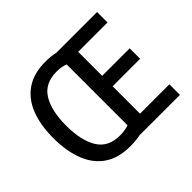

<svg xmlns="http://www.w3.org/2000/svg" viewBox="-163 -942 1170 1170"><g transform="rotate(-45 421.5 -357.5)"><path d="M351 -723Q397 -723 437 -714H788V-624H535V-417H772V-327H535V-91H788V0H440Q420 4 397.5 6Q375 8 352 8Q251 8 185.5 -37Q120 -82 88 -164.5Q56 -247 56 -359Q56 -471 88 -552.5Q120 -634 185.5 -678.5Q251 -723 351 -723ZM355 -632Q254 -631 209.5 -558Q165 -485 165 -358Q165 -230 209.5 -156.5Q254 -83 355 -83Q400 -83 431 -95V-619Q416 -626 396 -629Q376 -632 355 -632Z"/></g></svg>

Font: Noto Sans Tamil SemiCondensed Medium
Style: Regular
Weight: 500
Width: 4
Designer: Jelle Bosma - Monotype Design Team
Foundry: Monotype Imaging Inc.
Version: Version 2.004; ttfautohint (v1.8.4.7-5d5b)